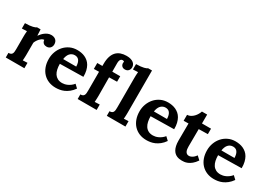

<svg xmlns="http://www.w3.org/2000/svg" viewBox="-3 -1541 3247 2343"><g transform="rotate(30 1620.5 -369.5)"><path d="M386.7 -516.1Q404.3 -516.1 420.2 -511.2Q436 -506.3 448 -496.3Q460 -486.3 467 -470.7Q474.1 -455.1 474.1 -433.1Q474.1 -421.4 470.2 -408.9Q466.3 -396.5 458 -386.2Q449.7 -376 436.3 -369.4Q422.9 -362.8 403.8 -362.8Q393.6 -362.8 382.8 -365.5Q372.1 -368.2 363 -374.8Q354 -381.3 347.4 -392.6Q340.8 -403.8 339.4 -421.4Q324.2 -421.4 308.8 -411.4Q293.5 -401.4 280 -386.5Q266.6 -371.6 256.3 -354.5Q246.1 -337.4 241.7 -323.7V-160.6Q241.7 -153.3 241.5 -143.1Q241.2 -132.8 240.7 -121.1Q240.2 -109.4 239.5 -96.9Q238.8 -84.5 237.8 -73.2L302.7 -76.2V0H40.5V-64.9Q61.5 -64.9 73.5 -71.3Q85.4 -77.6 91.3 -89.4Q97.2 -101.1 98.6 -117.4Q100.1 -133.8 100.1 -153.8V-322.3Q100.1 -340.3 100.8 -362.5Q101.6 -384.8 104 -407.2L33.7 -404.3V-480Q68.4 -480 95 -482.9Q121.6 -485.8 140.4 -490.2Q159.2 -494.6 170.7 -499.8Q182.1 -504.9 187.5 -509.8H236.8L241.2 -423.8H242.7Q252.4 -437 266.4 -453.1Q280.3 -469.2 298.6 -483.2Q316.9 -497.1 338.9 -506.6Q360.8 -516.1 386.7 -516.1Z M758.3 -445.8Q736.3 -445.8 719 -437.5Q701.7 -429.2 689 -414.6Q676.3 -399.9 668.2 -379.2Q660.2 -358.4 656.7 -333.5H840.8Q839.8 -364.3 833.5 -385.7Q827.1 -407.2 816.2 -420.7Q805.2 -434.1 790.5 -439.9Q775.9 -445.8 758.3 -445.8ZM979 -269 650.4 -263.2Q650.4 -222.2 658 -187.3Q665.5 -152.3 682.1 -127.2Q698.7 -102.1 725.6 -87.6Q752.4 -73.2 791.5 -73.2Q806.6 -73.2 825.2 -77.1Q843.8 -81.1 863 -89.8Q882.3 -98.6 901.9 -113Q921.4 -127.4 938.5 -148.4L983.4 -106Q956.5 -67.4 926.3 -43.5Q896 -19.5 865.5 -6.3Q835 6.8 805.4 11.5Q775.9 16.1 750.5 16.1Q695.3 16.1 649.9 -2.4Q604.5 -21 571.8 -55.7Q539.1 -90.3 521.2 -139.2Q503.4 -188 503.4 -249Q503.4 -301.8 521.2 -349.9Q539.1 -397.9 571.8 -435.1Q604.5 -472.2 650.6 -494.1Q696.8 -516.1 753.4 -516.1Q781.2 -516.1 808.8 -511.2Q836.4 -506.3 861.6 -494.9Q886.7 -483.4 908.4 -464.8Q930.2 -446.3 945.8 -418.9Q961.4 -391.6 970.5 -354.5Q979.5 -317.4 979 -269Z M1253.4 -420.4 1254.9 -162.6Q1254.9 -155.3 1254.6 -144.8Q1254.4 -134.3 1253.9 -122.1Q1253.4 -109.9 1252.7 -97.2Q1252 -84.5 1251 -73.2L1320.8 -76.2V0H1053.7V-64.9Q1074.7 -64.9 1086.7 -71.3Q1098.6 -77.6 1104.5 -89.4Q1110.4 -101.1 1111.8 -117.4Q1113.3 -133.8 1113.3 -153.8V-418L1041 -416.5V-500H1113.3V-529.3Q1113.3 -589.8 1127 -632.6Q1140.6 -675.3 1166.3 -702.4Q1191.9 -729.5 1228.3 -742.2Q1264.6 -754.9 1309.6 -754.9Q1344.7 -754.9 1369.1 -747.1Q1393.6 -739.3 1408.7 -726.6Q1423.8 -713.9 1430.4 -698.2Q1437 -682.6 1437 -667Q1437 -653.3 1432.9 -641.1Q1428.7 -628.9 1420.4 -619.6Q1412.1 -610.4 1399.9 -605Q1387.7 -599.6 1371.6 -599.6Q1343.8 -599.6 1328.4 -615.7Q1313 -631.8 1313 -657.2Q1313 -665.5 1315.4 -676.8Q1310.5 -682.1 1303.7 -683.6Q1296.9 -685.1 1293 -685.1Q1280.3 -684.6 1272.5 -678.7Q1264.6 -672.9 1260.3 -664.1Q1255.9 -655.3 1254.2 -644.5Q1252.4 -633.8 1252.4 -623L1252.9 -500H1364.7V-422.9Z M1665.5 -160.6Q1665.5 -153.3 1665.3 -143.1Q1665 -132.8 1664.6 -121.1Q1664.1 -109.4 1663.3 -96.9Q1662.6 -84.5 1661.6 -73.2L1726.6 -76.2V0H1464.4V-64.9Q1485.4 -64.9 1497.3 -71.3Q1509.3 -77.6 1515.1 -89.4Q1521 -101.1 1522.5 -117.4Q1523.9 -133.8 1523.9 -153.8V-564.9Q1523.9 -583 1524.7 -606.4Q1525.4 -629.9 1527.8 -652.3L1457.5 -649.4V-725.1Q1492.2 -725.1 1518.8 -728Q1545.4 -731 1564.2 -735.4Q1583 -739.7 1594.5 -744.9Q1606 -750 1611.3 -754.9H1665.5Z M2037.1 -445.8Q2015.1 -445.8 1997.8 -437.5Q1980.5 -429.2 1967.8 -414.6Q1955.1 -399.9 1947 -379.2Q1939 -358.4 1935.5 -333.5H2119.6Q2118.7 -364.3 2112.3 -385.7Q2106 -407.2 2095 -420.7Q2084 -434.1 2069.3 -439.9Q2054.7 -445.8 2037.1 -445.8ZM2257.8 -269 1929.2 -263.2Q1929.2 -222.2 1936.8 -187.3Q1944.3 -152.3 1960.9 -127.2Q1977.5 -102.1 2004.4 -87.6Q2031.2 -73.2 2070.3 -73.2Q2085.4 -73.2 2104 -77.1Q2122.6 -81.1 2141.8 -89.8Q2161.1 -98.6 2180.7 -113Q2200.2 -127.4 2217.3 -148.4L2262.2 -106Q2235.4 -67.4 2205.1 -43.5Q2174.8 -19.5 2144.3 -6.3Q2113.8 6.8 2084.2 11.5Q2054.7 16.1 2029.3 16.1Q1974.1 16.1 1928.7 -2.4Q1883.3 -21 1850.6 -55.7Q1817.9 -90.3 1800 -139.2Q1782.2 -188 1782.2 -249Q1782.2 -301.8 1800 -349.9Q1817.9 -397.9 1850.6 -435.1Q1883.3 -472.2 1929.4 -494.1Q1975.6 -516.1 2032.2 -516.1Q2060.1 -516.1 2087.6 -511.2Q2115.2 -506.3 2140.4 -494.9Q2165.5 -483.4 2187.3 -464.8Q2209 -446.3 2224.6 -418.9Q2240.2 -391.6 2249.3 -354.5Q2258.3 -317.4 2257.8 -269Z M2306.2 -500Q2332 -500.5 2354.5 -512.9Q2377 -525.4 2394.8 -543.9Q2412.6 -562.5 2425 -584.5Q2437.5 -606.4 2443.4 -625.5H2517.1L2516.6 -500H2644V-422.9L2516.6 -420.4Q2516.1 -349.6 2515.9 -303Q2515.6 -256.3 2515.4 -228.3Q2515.1 -200.2 2515.1 -188.2Q2515.1 -176.3 2515.1 -174.3Q2515.1 -156.7 2517.3 -139.4Q2519.5 -122.1 2526.1 -108.2Q2532.7 -94.2 2544.7 -85.7Q2556.6 -77.1 2575.7 -77.1Q2582 -77.1 2591.6 -79.1Q2601.1 -81.1 2613 -87.2Q2625 -93.3 2638.7 -105.2Q2652.3 -117.2 2666.5 -137.2L2714.8 -92.3Q2687.5 -52.2 2660.2 -30.3Q2632.8 -8.3 2607.9 2Q2583 12.2 2562.5 14.2Q2542 16.1 2528.3 16.1Q2511.7 16.1 2493.9 13.4Q2476.1 10.7 2458.7 3.4Q2441.4 -3.9 2426 -17.3Q2410.6 -30.8 2398.7 -52.2Q2386.7 -73.7 2379.9 -104.2Q2373 -134.8 2373 -176.3L2374.5 -417.5L2306.2 -416.5Z M2988.3 -445.8Q2966.3 -445.8 2949 -437.5Q2931.6 -429.2 2918.9 -414.6Q2906.2 -399.9 2898.2 -379.2Q2890.1 -358.4 2886.7 -333.5H3070.8Q3069.8 -364.3 3063.5 -385.7Q3057.1 -407.2 3046.1 -420.7Q3035.2 -434.1 3020.5 -439.9Q3005.9 -445.8 2988.3 -445.8ZM3209 -269 2880.4 -263.2Q2880.4 -222.2 2887.9 -187.3Q2895.5 -152.3 2912.1 -127.2Q2928.7 -102.1 2955.6 -87.6Q2982.4 -73.2 3021.5 -73.2Q3036.6 -73.2 3055.2 -77.1Q3073.7 -81.1 3093 -89.8Q3112.3 -98.6 3131.8 -113Q3151.4 -127.4 3168.5 -148.4L3213.4 -106Q3186.5 -67.4 3156.2 -43.5Q3126 -19.5 3095.5 -6.3Q3064.9 6.8 3035.4 11.5Q3005.9 16.1 2980.5 16.1Q2925.3 16.1 2879.9 -2.4Q2834.5 -21 2801.8 -55.7Q2769 -90.3 2751.2 -139.2Q2733.4 -188 2733.4 -249Q2733.4 -301.8 2751.2 -349.9Q2769 -397.9 2801.8 -435.1Q2834.5 -472.2 2880.6 -494.1Q2926.8 -516.1 2983.4 -516.1Q3011.2 -516.1 3038.8 -511.2Q3066.4 -506.3 3091.6 -494.9Q3116.7 -483.4 3138.4 -464.8Q3160.2 -446.3 3175.8 -418.9Q3191.4 -391.6 3200.4 -354.5Q3209.5 -317.4 3209 -269Z"/></g></svg>

Font: DimaFred
Style: Bold
Weight: 800
Designer: R.Balvardi
Foundry: R.Balvardi (r.balvardi@gmail.com)
Version: Version 1.00;August 2, 2018;FontCreator 11.5.0.2427 64-bit